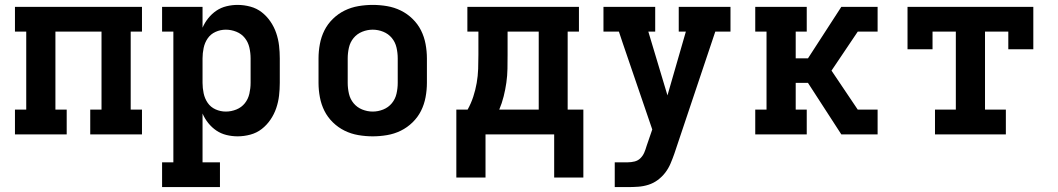

<svg xmlns="http://www.w3.org/2000/svg" viewBox="-20 -548 4315 783"><path d="M41 0V-101H87V-419H41V-520H559V-419H513V-101H559V0H348V-101H394V-419H206V-101H252V0Z M641 215V114H687V-419H641V-520H806V-435Q815 -456 829.5 -474Q844 -492 862.5 -504.5Q881 -517 903.5 -522.5Q926 -528 949 -528Q975 -528 1001 -521Q1027 -514 1047.5 -498Q1068 -482 1083 -460Q1098 -438 1106.5 -413Q1115 -388 1118 -362Q1121 -336 1121 -310V-210Q1121 -184 1118 -158Q1115 -132 1106.5 -107Q1098 -82 1083 -60Q1068 -38 1047.5 -22Q1027 -6 1001 1Q975 8 949 8Q926 8 903.5 2.5Q881 -3 862.5 -15.5Q844 -28 829.5 -46Q815 -64 806 -85V114H877V215ZM901 -93Q923 -93 944 -101.5Q965 -110 978.5 -127Q992 -144 997 -166Q1002 -188 1002 -210V-310Q1002 -332 997 -354Q992 -376 978.5 -393Q965 -410 944 -418.5Q923 -427 901 -427Q879 -427 859 -418Q839 -409 827 -391.5Q815 -374 810.5 -352.5Q806 -331 806 -310V-210Q806 -189 810.5 -167.5Q815 -146 827 -128.5Q839 -111 859 -102Q879 -93 901 -93Z M1500 8Q1471 8 1441.5 3Q1412 -2 1385.5 -15Q1359 -28 1337.5 -49Q1316 -70 1303 -96Q1290 -122 1284.5 -151.5Q1279 -181 1279 -210V-310Q1279 -339 1284.5 -368.5Q1290 -398 1303 -424Q1316 -450 1337.5 -471Q1359 -492 1385.5 -505Q1412 -518 1441.5 -523Q1471 -528 1500 -528Q1529 -528 1558.5 -523Q1588 -518 1614.5 -505Q1641 -492 1662.5 -471Q1684 -450 1697 -424Q1710 -398 1715.5 -368.5Q1721 -339 1721 -310V-210Q1721 -181 1715.5 -151.5Q1710 -122 1697 -96Q1684 -70 1662.5 -49Q1641 -28 1614.5 -15Q1588 -2 1558.5 3Q1529 8 1500 8ZM1500 -93Q1522 -93 1543 -101.5Q1564 -110 1578 -127Q1592 -144 1597 -166Q1602 -188 1602 -210V-310Q1602 -332 1597 -354Q1592 -376 1578 -393Q1564 -410 1543 -418.5Q1522 -427 1500 -427Q1478 -427 1457 -418.5Q1436 -410 1422 -393Q1408 -376 1403 -354Q1398 -332 1398 -310V-210Q1398 -188 1403 -166Q1408 -144 1422 -127Q1436 -110 1457 -101.5Q1478 -93 1500 -93Z M2240 176V0H1960V176H1841V-101H1887Q1901 -126 1910 -153.5Q1919 -181 1924 -209.5Q1929 -238 1930 -267Q1931 -296 1931 -325V-419H1886V-520H2341V-419H2295V-101H2359V176ZM2016 -101H2177V-419H2050V-325Q2050 -296 2049.5 -267.5Q2049 -239 2045 -211Q2041 -183 2034 -155Q2027 -127 2016 -101Z M2487 215V114H2539Q2554 114 2568 110.5Q2582 107 2592 97Q2602 87 2607.5 74Q2613 61 2617 47L2640 -20L2520 -371L2504 -419H2441V-520H2652V-419H2624L2702 -159L2777 -419H2748V-520H2959V-419H2897L2730 79Q2723 99 2714.5 119Q2706 139 2693 156Q2680 173 2662.5 186Q2645 199 2624.5 205.5Q2604 212 2582.5 213.5Q2561 215 2539 215Z M3060 0V-101H3106V-419H3060V-520H3270V-419H3225V-310H3275L3411 -520H3559V-419H3478L3371 -260L3478 -101H3559V0H3411L3275 -210H3225V-101H3270V0Z M3793 0V-101H3878V-419H3783V-347H3681V-520H4194V-347H4092V-419H3997V-101H4082V0Z"/></svg>

Font: Iosevka Etoile
Style: Bold
Weight: 700
Designer: Belleve Invis
Foundry: Belleve Invis
Version: Version 28.1.0; ttfautohint (v1.8.4)